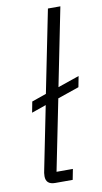

<svg xmlns="http://www.w3.org/2000/svg" viewBox="-85 -780 435 821"><g transform="rotate(-10 132.0 -370.0)"><path d="M162 0H86Q46 0 46 -36Q46 -42 47 -50.5Q48 -59 50 -66L104 -335L41 -313L50 -360L113 -382L185 -740H239L171 -401L264 -433L255 -386L162 -354L100 -46H171Z"/></g></svg>

Font: IBM Plex Sans Condensed Light
Style: Italic
Weight: 300
Width: 3
Italic angle: -11°
Designer: Mike Abbink, Paul van der Laan, Pieter van Rosmalen
Foundry: Bold Monday
Version: Version 1.3